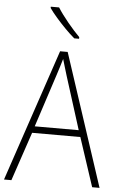

<svg xmlns="http://www.w3.org/2000/svg" viewBox="-62 -992 641 1035"><g transform="rotate(5 258.5 -475.0)"><path d="M477 0 390 -264H129L40 0H0L241 -715H282L517 0ZM288 -585Q282 -605 275 -628Q268 -651 261 -675Q254 -652 247 -629Q240 -606 233 -585L140 -300H378ZM215 -950Q237 -915 272 -872.5Q307 -830 337 -800V-791H311Q287 -811 260.5 -838Q234 -865 210 -892.5Q186 -920 170 -943V-950Z"/></g></svg>

Font: Noto Sans Kannada SemiCondensed ExtraLight
Style: Regular
Weight: 200
Width: 4
Designer: Jelle Bosma - Monotype Design Team
Foundry: Monotype Imaging Inc.
Version: Version 2.005; ttfautohint (v1.8.4.7-5d5b)